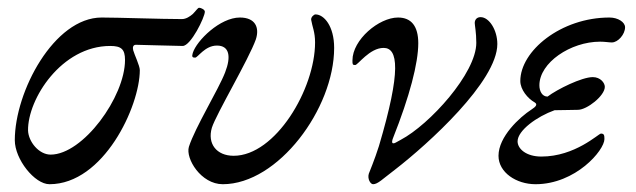

<svg xmlns="http://www.w3.org/2000/svg" viewBox="-20 -459 1633 493"><path d="M107 14C246 14 339 -186 339 -279C339 -290 325 -319 322 -330C320 -338 322 -344 329 -344C336 -344 435 -341 449 -341C470 -341 506 -415 506 -429C506 -434 497 -439 491 -439C488 -439 483 -431 475 -423C468 -417 458 -410 447 -410C395 -410 283 -414 241 -414C119 -414 18 -224 18 -99C18 -50 69 14 107 14ZM110 -62C80 -62 53 -95 52 -124C51 -205 138 -341 263 -341C291 -341 301 -333 301 -305C301 -210 193 -62 110 -62Z M552 14C694 14 838 -180 838 -336C838 -392 812 -422 790 -422C786 -422 778 -415 779 -408C782 -390 789 -377 789 -350C789 -230 687 -59 580 -59C536 -59 512 -90 524 -131C535 -166 619 -307 637 -358C647 -389 635 -414 596 -414C545 -414 485 -355 475 -323C472 -313 474 -311 481 -311C488 -311 506 -342 537 -342C569 -342 574 -314 558 -273C541 -229 481 -132 465 -82C456 -52 496 14 552 14Z M938 14C950 14 962 1 995 -24C1079 -89 1257 -250 1257 -346C1257 -382 1236 -415 1214 -415C1204 -415 1199 -408 1199 -400C1199 -394 1203 -376 1203 -349C1203 -271 1083 -139 1009 -100C996 -93 994 -91 990 -91C985 -91 987 -99 989 -104C1032 -212 1054 -297 1054 -348C1054 -392 1036 -414 1002 -414C953 -414 885 -357 885 -304C885 -294 885 -292 892 -292C899 -292 929 -336 965 -336C1002 -336 1011 -279 953 -84C942 -49 928 -16 927 -13C923 0 931 14 938 14Z M1355 14C1458 14 1532 -73 1532 -102C1532 -112 1531 -116 1523 -116C1517 -116 1457 -57 1370 -57C1331 -57 1309 -77 1309 -96C1309 -124 1359 -160 1404 -176C1428 -176 1445 -177 1464 -177C1487 -177 1533 -213 1533 -236C1533 -246 1522 -261 1502 -261C1474 -261 1411 -230 1386 -211C1372 -211 1365 -225 1365 -240C1365 -298 1445 -352 1521 -352C1533 -352 1544 -350 1551 -350C1567 -350 1585 -371 1585 -389C1585 -402 1567 -414 1545 -414C1420 -414 1316 -328 1316 -251C1316 -229 1335 -206 1353 -196C1361 -191 1356 -185 1345 -178C1314 -158 1260 -108 1260 -59C1260 -16 1306 14 1355 14Z"/></svg>

Font: EB Garamond
Style: Italic
Weight: 400
Italic angle: -17.2°
Designer: Georg Duffner and Octavio Pardo
Foundry: Georg Duffner
Version: Version 1.000;PS 001.000;hotconv 1.0.88;makeotf.lib2.5.64775